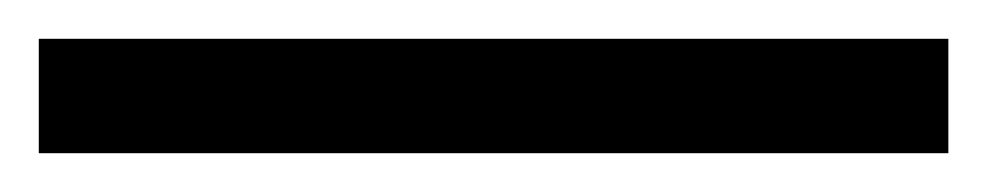

<svg xmlns="http://www.w3.org/2000/svg" viewBox="-25 63 509 99"><path d="M-5 142H464V83H-5Z"/></svg>

Font: Noto Serif Devanagari SemiBold
Style: Regular
Weight: 600
Designer: Universal Thirst, Indian Type Foundry and the Monotype Design Team
Foundry: Monotype Imaging Inc.
Version: Version 2.004